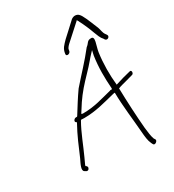

<svg xmlns="http://www.w3.org/2000/svg" viewBox="-202 -933 984 1085"><g transform="rotate(-30 289.5 -390.5)"><path d="M80 -105C65 -74 47 -40 65 -30L73 -25C78 -21 87 -23 90 -28C98 -39 93 -47 84 -52L86 -59C90 -69 96 -82 104 -98C131 -156 157 -229 191 -288L194 -291L214 -290C291 -290 355 -310 421 -326C422 -326 429 -328 430 -328H435C436 -239 449 -144 455 -64C458 -28 460 -2 471 21L476 31C483 46 509 27 502 15L496 6C488 -16 486 -40 482 -72C475 -151 470 -249 468 -337C485 -344 504 -348 522 -353L569 -366C582 -368 583 -396 567 -390L520 -378C502 -372 485 -367 467 -362C460 -430 460 -501 470 -572C475 -608 503 -664 472 -662C445 -662 447 -645 426 -630C377 -567 322 -511 270 -451C240 -409 214 -366 185 -320L182 -317H174C168 -317 160 -311 158 -304C156 -296 161 -294 166 -291L164 -286C132 -229 105 -164 80 -105ZM211 -319 247 -375C262 -397 278 -418 296 -439C330 -479 373 -519 405 -558C411 -566 420 -575 428 -584L444 -601L437 -570C426 -496 427 -430 432 -359L431 -353H419V-352C350 -335 297 -316 220 -316H219ZM302 -657C301 -651 304 -646 312 -646C320 -646 328 -652 330 -660L331 -667C332 -670 332 -674 334 -677C343 -692 355 -700 372 -716C399 -741 429 -768 455 -791L457 -783C457 -782 459 -781 462 -779L461 -777C476 -749 492 -712 503 -681C511 -661 518 -638 532 -625V-624L538 -615C541 -613 544 -611 547 -611C555 -611 561 -616 563 -623C564 -627 563 -630 561 -632V-633L554 -643V-642V-643C544 -656 543 -677 537 -693C523 -725 509 -765 493 -793C486 -805 477 -818 457 -818C451 -818 443 -816 434 -810C419 -795 400 -780 382 -762L346 -729C322 -704 306 -691 302 -658ZM520 -378H521Z"/></g></svg>

Font: Stray Cat
Style: LtExtObl
Weight: 300
Version: Version 1.0